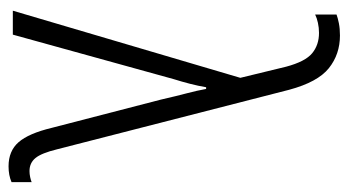

<svg xmlns="http://www.w3.org/2000/svg" viewBox="-203 -602 815 449"><g transform="rotate(90 204.5 -377.5)"><path d="M369 10Q333 10 312.5 -13.5Q292 -37 279 -91L213 -346Q204 -385 198 -407.5Q192 -430 188 -452H184Q181 -434 176 -414.5Q171 -395 165 -376L61 0H5L162 -532L136 -639Q124 -684 104.5 -700Q85 -716 57 -716Q45 -716 33.5 -713.5Q22 -711 14 -707V-757Q22 -760 34.5 -762.5Q47 -765 63 -765Q107 -765 139.5 -739Q172 -713 190 -646L329 -104Q338 -67 349.5 -53Q361 -39 380 -39Q387 -39 394 -40.5Q401 -42 406 -44V3Q390 10 369 10Z"/></g></svg>

Font: Noto Sans Condensed Light
Style: Regular
Weight: 300
Width: 3
Designer: Monotype Design Team
Foundry: Monotype Imaging Inc.
Version: Version 2.013; ttfautohint (v1.8.4.7-5d5b)